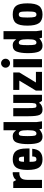

<svg xmlns="http://www.w3.org/2000/svg" viewBox="1388 -2204 826 3643"><g transform="rotate(-90 1801.5 -383.0)"><path d="M56 0H210V-275Q210 -366 244.5 -397.5Q279 -429 334 -429Q339 -429 344.5 -429Q350 -429 355 -428V-554Q317 -560 272 -541Q227 -522 208 -489L174 -545H56Z M805 -236V-293Q805 -432 757 -493.5Q709 -555 600 -555Q491 -555 444.5 -490.5Q398 -426 398 -274Q398 -121 444.5 -55.5Q491 10 597 10Q693 10 743 -38.5Q793 -87 800 -185H654Q654 -142 641.5 -123.5Q629 -105 599 -105Q570 -105 561 -129.5Q552 -154 552 -236ZM651 -341H552Q554 -401 563.5 -420.5Q573 -440 601 -440Q630 -440 639.5 -420.5Q649 -401 651 -341Z M1151 -730V-489Q1137 -509 1111 -532Q1085 -555 1034 -555Q945 -555 916.5 -476Q888 -397 888 -268Q888 -126 918 -58Q948 10 1028 10Q1068 10 1103 -6Q1138 -22 1168 -50L1181 0H1321L1306 -106V-730ZM1152 -272Q1152 -169 1135 -137Q1118 -105 1089 -105Q1057 -105 1048.5 -139Q1040 -173 1040 -273Q1040 -373 1048.5 -406.5Q1057 -440 1088 -440Q1118 -440 1135 -407Q1152 -374 1152 -272Z M1571 -545H1417V-259Q1417 -102 1442.5 -46Q1468 10 1540 10Q1585 10 1619.5 -7Q1654 -24 1672 -56L1708 0H1824V-545H1670V-273Q1670 -164 1661 -134.5Q1652 -105 1617 -105Q1602 -105 1592.5 -110Q1583 -115 1578.5 -132.5Q1574 -150 1572.5 -183Q1571 -216 1571 -272Z M2259 -115H2057L2248 -430V-545H1916V-430H2093L1903 -115V0H2259Z M2500 0V-545H2346V0ZM2338 -691Q2338 -656 2363 -631Q2388 -606 2423 -606Q2458 -606 2483 -631Q2508 -656 2508 -691Q2508 -726 2483 -751Q2458 -776 2423 -776Q2388 -776 2363 -751Q2338 -726 2338 -691Z M2877 -730V-489Q2863 -509 2837 -532Q2811 -555 2760 -555Q2671 -555 2642.5 -476Q2614 -397 2614 -268Q2614 -126 2644 -58Q2674 10 2754 10Q2794 10 2829 -6Q2864 -22 2894 -50L2907 0H3047L3032 -106V-730ZM2878 -272Q2878 -169 2861 -137Q2844 -105 2815 -105Q2783 -105 2774.5 -139Q2766 -173 2766 -273Q2766 -373 2774.5 -406.5Q2783 -440 2814 -440Q2844 -440 2861 -407Q2878 -374 2878 -272Z M3136 -277Q3136 -123 3184 -56.5Q3232 10 3347 10Q3462 10 3510.5 -56.5Q3559 -123 3559 -277Q3559 -431 3510.5 -493Q3462 -555 3347 -555Q3232 -555 3184 -493Q3136 -431 3136 -277ZM3290 -276Q3290 -379 3301 -409.5Q3312 -440 3347 -440Q3382 -440 3393.5 -409.5Q3405 -379 3405 -276Q3405 -173 3393.5 -139Q3382 -105 3347 -105Q3312 -105 3301 -139Q3290 -173 3290 -276Z"/></g></svg>

Font: Secuela Black
Style: Regular
Weight: 900
Designer: Fernando Haro
Foundry: deFharo
Version: Version 1.704